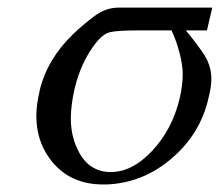

<svg xmlns="http://www.w3.org/2000/svg" viewBox="-20 -472 585 511"><path d="M352.5 -391.1Q293.9 -391.1 274.2 -386.7Q254.4 -382.3 234.9 -357.4Q194.8 -305.7 178.7 -236.3L178.2 -234.4Q168.9 -193.4 168.5 -158.2Q168.5 -113.8 184.1 -79.6Q210.9 -17.1 269.5 -14.2H275.9Q331.1 -14.2 383.3 -68.8Q438.5 -126.5 458.5 -211.4Q466.3 -245.6 466.3 -274.9Q466.3 -298.8 457.8 -331.5Q449.2 -364.3 436.5 -391.1ZM544.9 -451.7 530.8 -391.1H474.6Q497.6 -363.8 520 -331.5Q542.5 -299.3 542.5 -262.7Q542.5 -246.1 538.6 -227.1L534.7 -210Q513.2 -116.2 438 -51.3Q359.9 16.1 261.2 19H254.9Q162.6 19 112.3 -49.8Q77.1 -97.7 76.7 -162.6Q76.7 -193.4 85 -227.5V-229Q105 -314 173.8 -380.4Q199.2 -404.8 230 -428.2Q260.7 -451.7 295.4 -451.7Z"/></svg>

Font: Caudex
Style: Italic
Weight: 400
Italic angle: -13°
Version: Version 1.04